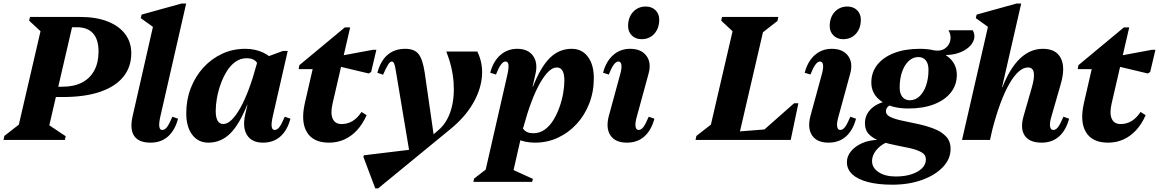

<svg xmlns="http://www.w3.org/2000/svg" viewBox="-47 -785 6502 1077"><path d="M-27.4 0 -22.6 -22.6 109.4 -125.4 47.8 -39 189.8 -651 229 -564.4 116.4 -669.2 121.2 -690H370.6L219.6 -39L180.4 -115L321.6 -20.8L316.8 0ZM201.8 -240.8V-298.6H303.2Q367.4 -298.6 412.6 -321.9Q457.8 -345.2 481.8 -389.6Q505.8 -434 505.8 -496.4Q505.8 -563 475.1 -597.6Q444.4 -632.2 383.8 -632.2H280.4V-690H403Q491 -690 555.2 -665.2Q619.4 -640.4 654.4 -594.8Q689.4 -549.2 689.4 -486.8Q689.4 -408.8 644.6 -353.9Q599.8 -299 514.4 -269.9Q429 -240.8 307 -240.8Z M797.8 15.2Q731 15.2 705.5 -22.6Q680 -60.4 697.4 -135.6L825 -696.4L845.8 -609.2L742.6 -683.4L747.4 -703.2L970.6 -765H997.2L852 -129.4Q843.8 -91.8 846.7 -73.9Q849.6 -56 863.2 -56Q877.6 -56 890 -72.4Q902.4 -88.8 920 -130.2L951.8 -119.2Q934.4 -54 895.3 -19.4Q856.2 15.2 797.8 15.2Z M1122 15.2Q1064.8 15.2 1031.3 -29.2Q997.8 -73.6 997.8 -149.6Q997.8 -225.4 1023.3 -291.1Q1048.8 -356.8 1093.9 -406.1Q1139 -455.4 1198.9 -483.3Q1258.8 -511.2 1328.4 -511.2Q1383.4 -511.2 1428.5 -490.4Q1473.6 -469.6 1497.4 -432.8L1410.8 -358.4Q1410.8 -410.6 1393.5 -434.5Q1376.2 -458.4 1337.4 -458.4Q1301.8 -458.4 1273.8 -438.5Q1245.8 -418.6 1225.2 -385.3Q1204.6 -352 1190.6 -312.6Q1176.6 -273.2 1169.8 -234.3Q1163 -195.4 1163 -163.2Q1163 -89.4 1205.4 -89.4Q1228.4 -89.4 1252.3 -112.5Q1276.2 -135.6 1300.6 -178.8Q1325 -222 1348.3 -283.9Q1371.6 -345.8 1392.8 -424.2L1448.4 -396.2L1438.2 -197.2H1339.4Q1295.2 -86 1243.5 -35.4Q1191.8 15.2 1122 15.2ZM1428.2 15.2Q1365.4 15.2 1338.7 -27.4Q1312 -70 1328.6 -143.6L1401.6 -461.8H1438.4L1540.4 -499.4H1567L1482.4 -129.4Q1474.2 -91.8 1477.1 -73.9Q1480 -56 1493.6 -56Q1508 -56 1520.4 -72.4Q1532.8 -88.8 1550.4 -130.2L1582.2 -119.2Q1564.8 -54 1525.7 -19.4Q1486.6 15.2 1428.2 15.2Z M1798 15.2Q1710.2 15.2 1674.6 -43.5Q1639 -102.2 1663.4 -208.4L1719.8 -453.8L1750.6 -397.2H1628.2L1632.2 -419.4L1887.2 -631.2H1917.2L1819 -206.4Q1805.6 -150.4 1818.8 -119.8Q1832 -89.2 1868.8 -89.2Q1902.4 -89.2 1930.1 -105.7Q1957.8 -122.2 1981 -157L2009.4 -139Q1987.4 -88.8 1955.7 -54.6Q1924 -20.4 1884.6 -2.6Q1845.2 15.2 1798 15.2ZM2021.6 -372.8 1808 -423.6 1819.4 -463.8 2044.2 -505.6H2064.2L2034.8 -381.2Z M2058 271.8 1991.4 95 1994.4 86 2286.8 50.8 2351.8 -3 2413.8 -56.4Q2461 -97.6 2482.2 -166.4Q2503.4 -235.2 2497.5 -321Q2491.6 -406.8 2456.6 -496H2630.4Q2663.6 -428.6 2656 -352.1Q2648.4 -275.6 2603.5 -200.4Q2558.6 -125.2 2478.6 -60L2074 271.8ZM2253.8 93.4 2172.4 -393.6Q2168.6 -418.8 2163.4 -429.4Q2158.2 -440 2150.6 -440Q2141.4 -440 2130.7 -423.6Q2120 -407.2 2101.6 -365.8L2069.8 -376.8Q2087.4 -443.4 2126.9 -477.3Q2166.4 -511.2 2226.4 -511.2Q2277 -511.2 2300.5 -482.2Q2324 -453.2 2335.4 -377.4L2388 -12.2Z M2608.4 235 2612.4 216.8 2737.4 119.8 2669.8 200 2799.2 -366.6Q2807.4 -404.2 2805.1 -422.1Q2802.8 -440 2788.2 -440Q2763.4 -440 2735 -367L2702.8 -376.8Q2719.4 -440.6 2759.3 -475.9Q2799.2 -511.2 2854.4 -511.2Q2914.2 -511.2 2942.6 -472.4Q2971 -433.6 2957 -371.6L2826.6 200L2806.8 156.8L2942.2 218.4L2938.2 235ZM2953.4 15.2Q2898.4 15.2 2853.3 -5.6Q2808.2 -26.4 2784.4 -63.2L2871 -137.6Q2871 -85.4 2888.4 -61.5Q2905.8 -37.6 2944.4 -37.6Q2980 -37.6 3008 -57.5Q3036 -77.4 3056.6 -110.7Q3077.2 -144 3091.2 -183.4Q3105.2 -222.8 3112 -261.8Q3118.8 -300.8 3118.8 -332.8Q3118.8 -406.6 3076.4 -406.6Q3053.4 -406.6 3029.5 -383.5Q3005.6 -360.4 2981.2 -317.2Q2956.8 -274 2933.5 -212.1Q2910.2 -150.2 2889 -71.8L2833.4 -99.8L2843.6 -298.8H2942.4Q2986.6 -410.8 3038.3 -461Q3090 -511.2 3159.8 -511.2Q3217.2 -511.2 3250.6 -466.8Q3284 -422.4 3284 -346.4Q3284 -270.6 3258.5 -204.9Q3233 -139.2 3187.9 -89.9Q3142.8 -40.6 3082.9 -12.7Q3023 15.2 2953.4 15.2Z M3469.8 15.2Q3404.2 15.2 3377.1 -25.7Q3350 -66.6 3368.4 -135.6L3431.4 -366.6Q3441.6 -402.2 3438.7 -421.1Q3435.8 -440 3421.2 -440Q3396.4 -440 3368 -367L3335.8 -376.8Q3352.4 -440.6 3392.3 -475.9Q3432.2 -511.2 3487.4 -511.2Q3549.8 -511.2 3578.9 -472.1Q3608 -433 3591 -371.6L3524.8 -129.4Q3514.8 -94.6 3518 -75.3Q3521.2 -56 3535.2 -56Q3549.6 -56 3562 -72.4Q3574.4 -88.8 3592 -130.2L3623.8 -119.2Q3606.4 -54 3567.3 -19.4Q3528.2 15.2 3469.8 15.2ZM3551.5 -565.2Q3518.2 -565.2 3497.2 -586.1Q3476.2 -606.9 3476.2 -638.9Q3476.2 -687.6 3504.1 -718Q3532 -748.4 3575.3 -748.4Q3608.8 -748.4 3629.8 -727.8Q3650.8 -707.2 3650.8 -674.5Q3650.8 -626.2 3623.3 -595.7Q3595.8 -565.2 3551.5 -565.2Z M3854.6 0 3859.4 -22.6 3991.4 -125.4 3929.8 -39 4071.8 -651 4111 -564.4 3998.4 -669.2 4003.2 -690H4318.8L4314 -667.4L4182 -564.6L4243.6 -651L4092.6 0ZM4070.4 0 4080.4 -46.2 4366.2 -68.6 4351.4 0ZM4210.8 0 4220.8 -41 4407.4 -205.8H4431.4L4388.4 0Z M4600.8 15.2Q4535.2 15.2 4508.1 -25.7Q4481 -66.6 4499.4 -135.6L4562.4 -366.6Q4572.6 -402.2 4569.7 -421.1Q4566.8 -440 4552.2 -440Q4527.4 -440 4499 -367L4466.8 -376.8Q4483.4 -440.6 4523.3 -475.9Q4563.2 -511.2 4618.4 -511.2Q4680.8 -511.2 4709.9 -472.1Q4739 -433 4722 -371.6L4655.8 -129.4Q4645.8 -94.6 4649 -75.3Q4652.2 -56 4666.2 -56Q4680.6 -56 4693 -72.4Q4705.4 -88.8 4723 -130.2L4754.8 -119.2Q4737.4 -54 4698.3 -19.4Q4659.2 15.2 4600.8 15.2ZM4682.5 -565.2Q4649.2 -565.2 4628.2 -586.1Q4607.2 -606.9 4607.2 -638.9Q4607.2 -687.6 4635.1 -718Q4663 -748.4 4706.3 -748.4Q4739.8 -748.4 4760.8 -727.8Q4781.8 -707.2 4781.8 -674.5Q4781.8 -626.2 4754.3 -595.7Q4726.8 -565.2 4682.5 -565.2Z M4958.2 251Q4877.6 251 4820.5 235.8Q4763.4 220.6 4733.5 192.5Q4703.6 164.4 4703.6 124.6Q4703.6 91.6 4726.4 63.7Q4749.2 35.8 4787.4 18.7Q4825.6 1.6 4873.2 -0.4V-6H4925.8V13.6Q4888.8 30.8 4866.7 59.2Q4844.6 87.6 4844.6 118.6Q4844.6 156.2 4881.4 180.6Q4918.2 205 4977.6 205Q5027.8 205 5065.7 192.6Q5103.6 180.2 5125.1 158.8Q5146.6 137.4 5146.6 109.4Q5146.6 83 5121.7 69Q5096.8 55 5058.2 46.4Q5019.6 37.8 4975.7 29.3Q4931.8 20.8 4893.2 7.6Q4854.6 -5.6 4829.7 -29.5Q4804.8 -53.4 4804.8 -93.4Q4804.8 -139.4 4837 -172.2Q4869.2 -205 4924.8 -216.8L4964.8 -199.2Q4945.4 -197.2 4934 -186.9Q4922.6 -176.6 4922.6 -160.8Q4922.6 -140.2 4948.6 -128.2Q4974.6 -116.2 5016.2 -107.6Q5057.8 -99 5103.9 -89Q5150 -79 5191.6 -63.1Q5233.2 -47.2 5259.2 -20.2Q5285.2 6.8 5285.2 50.2Q5285.2 106.8 5241.8 152.4Q5198.4 198 5124.5 224.5Q5050.6 251 4958.2 251ZM5048.4 -176.4Q4953.8 -176.4 4897.2 -216.4Q4840.6 -256.4 4840.6 -322.4Q4840.6 -379.4 4874.4 -421.9Q4908.2 -464.4 4969.1 -487.8Q5030 -511.2 5112.4 -511.2Q5208 -511.2 5264.1 -471.6Q5320.2 -432 5320.2 -365.2Q5320.2 -308.2 5286.4 -265.7Q5252.6 -223.2 5191.8 -199.8Q5131 -176.4 5048.4 -176.4ZM5056.4 -222.6Q5087.2 -222.6 5110.6 -244.5Q5134 -266.4 5147.6 -305.1Q5161.2 -343.8 5161.2 -393.6Q5161.2 -427.8 5146.1 -446.4Q5131 -465 5104.4 -465Q5074.4 -465 5050.6 -443.1Q5026.8 -421.2 5013.2 -382.5Q4999.6 -343.8 4999.6 -294Q4999.6 -260 5014.8 -241.3Q5030 -222.6 5056.4 -222.6ZM5190.6 -466.8 5190.8 -502.8Q5228.6 -496 5253 -512.6Q5277.4 -529.2 5283.6 -558.1Q5289.8 -587 5273.4 -615.2H5409.8Q5423.8 -588.2 5416.2 -563.3Q5408.6 -538.4 5385.7 -518.8Q5362.8 -499.2 5329.8 -487.9Q5296.8 -476.6 5259.8 -476.6V-466.8Z M5349.4 0 5509 -696.4 5529.8 -609.2 5426.6 -683.4 5431.4 -703.2 5654.6 -765H5681.2L5506.2 0ZM5796 15.2Q5727.8 15.2 5701 -24.5Q5674.2 -64.2 5695.2 -135.6L5740.6 -293.6Q5773.6 -406.6 5719.2 -406.6Q5693.4 -406.6 5667.1 -383.4Q5640.8 -360.2 5615.2 -315.8Q5589.6 -271.4 5565.9 -208.2Q5542.2 -145 5521.4 -65.6H5468.2L5482 -295.4H5575.8Q5660.8 -511.2 5803.2 -511.2Q5876.6 -511.2 5903.2 -459.3Q5929.8 -407.4 5904.2 -317L5850.2 -129.4Q5840 -95.4 5843.2 -75.7Q5846.4 -56 5861.4 -56Q5875.8 -56 5888.2 -72.4Q5900.6 -88.8 5918.2 -130.2L5950 -119.2Q5932.6 -54 5893.5 -19.4Q5854.4 15.2 5796 15.2Z M6168 15.2Q6080.2 15.2 6044.6 -43.5Q6009 -102.2 6033.4 -208.4L6089.8 -453.8L6120.6 -397.2H5998.2L6002.2 -419.4L6257.2 -631.2H6287.2L6189 -206.4Q6175.6 -150.4 6188.8 -119.8Q6202 -89.2 6238.8 -89.2Q6272.4 -89.2 6300.1 -105.7Q6327.8 -122.2 6351 -157L6379.4 -139Q6357.4 -88.8 6325.7 -54.6Q6294 -20.4 6254.6 -2.6Q6215.2 15.2 6168 15.2ZM6391.6 -372.8 6178 -423.6 6189.4 -463.8 6414.2 -505.6H6434.2L6404.8 -381.2Z"/></svg>

Font: Platypi Light
Style: Italic
Weight: 300
Italic angle: -13°
Designer: David Sargent
Foundry: Bolt Cutter Type
Version: Version 1.200